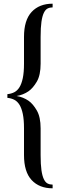

<svg xmlns="http://www.w3.org/2000/svg" viewBox="-20 -810 325 1040"><path d="M20 -300Q41 -302 57.5 -310.5Q74 -319 85.5 -337.5Q97 -356 103.5 -387Q110 -418 110 -465V-610Q110 -701 151.5 -745.5Q193 -790 265 -790V-770Q250 -770 238 -764Q226 -758 217.5 -740.5Q209 -723 204.5 -692Q200 -661 200 -610V-465Q200 -403 179.5 -368Q159 -333 135 -316Q106 -296 70 -290Q106 -284 135 -264Q159 -247 179.5 -211.5Q200 -176 200 -115V30Q200 81 204.5 112Q209 143 217.5 160.5Q226 178 238 184Q250 190 265 190V210Q193 210 151.5 165.5Q110 121 110 30V-115Q110 -162 103.5 -193Q97 -224 85.5 -242.5Q74 -261 57.5 -269.5Q41 -278 20 -280Z"/></svg>

Font: Oranienbaum
Style: Regular
Weight: 400
Designer: Oleg Pospelov and Jovanny Lemonad
Foundry: Oleg Pospelov and jovanny Lemonad
Version: Version 1.001; ttfautohint (v0.91) -l 8 -r 50 -G 200 -x 0 -w